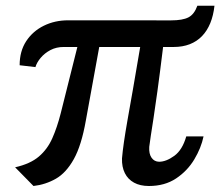

<svg xmlns="http://www.w3.org/2000/svg" viewBox="-20 -624 749 653"><path d="M93.9 8.6 31.4 -55Q82.8 -66.6 112.1 -91.5Q141.3 -116.4 157.8 -153.6Q174.3 -190.7 186.4 -238.2L243.1 -464.2H196.6Q171.7 -464.3 151.5 -453.7Q131.4 -443 118.2 -427.1Q105 -411.3 100.5 -395.8L46.8 -402.1Q46.8 -450 69.2 -484.1Q91.7 -518.2 129.2 -536.6Q166.6 -555 212 -554.9L561.8 -554.7Q601.2 -554.7 621 -565Q640.8 -575.4 651.2 -604.4H709.4Q705.8 -571.5 695.2 -545.4Q684.5 -519.3 667 -501.1Q649.5 -483 625.3 -473.6Q601.1 -464.2 570.4 -464.2H534.7Q523.5 -372.7 515.4 -314Q507.3 -255.2 501.8 -219.7Q496.3 -184.3 493 -163.1Q489.7 -141.8 487.6 -124.6Q486.1 -100.9 495.4 -87.6Q504.7 -74.2 521.1 -73.9Q545 -73.9 572.8 -94Q600.5 -114.2 613.5 -160.2H672.3Q664.1 -120.8 640.8 -81.9Q617.5 -42.9 578.9 -17.1Q540.3 8.6 486.5 8.6Q456.6 8.6 435.8 -2.8Q415 -14.2 404.6 -35.2Q394.1 -56.3 394.9 -85.1Q397 -109.7 401.5 -140.8Q406 -171.9 413.6 -215.3Q421.1 -258.7 432 -319.4Q442.8 -380.2 456.8 -464.2H317.5L271.9 -213.8Q257.1 -129.7 231.1 -82.9Q205 -36.1 170.1 -16.2Q135.2 3.8 93.9 8.6Z"/></svg>

Font: Merriweather Light
Style: Italic
Weight: 300
Italic angle: -7.8°
Designer: Eben Sorkin
Foundry: Eben Sorkin
Version: Version 2.101